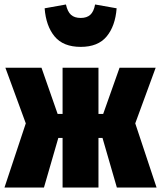

<svg xmlns="http://www.w3.org/2000/svg" viewBox="-35 -836 718 856"><path d="M659 -534 568 -286 663 0H486L422 -221H404V0H244V-221H225L161 0H-15L80 -286L-11 -534H150L222 -328H244V-534H404V-328H425L498 -534ZM164 -799 259 -816Q266 -784 281.5 -770Q297 -756 325 -756Q352 -756 367.5 -770Q383 -784 389 -816L485 -799Q479 -720 440.5 -673.5Q402 -627 325 -627Q247 -627 208.5 -673.5Q170 -720 164 -799Z"/></svg>

Font: Fira Sans Extra Condensed Black
Style: Regular
Weight: 900
Width: 1
Designer: Carrois Corporate & Edenspiekermann AG
Foundry: Carrois Corporate GbR & Edenspiekermann AG
Version: Version 4.203